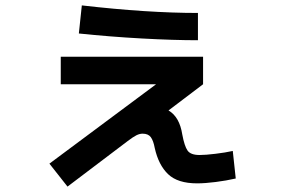

<svg xmlns="http://www.w3.org/2000/svg" viewBox="-20 -639 1040 711"><path d="M163 -33 558 -327H205V-429H732V-327L604 -230Q645 -206 655 -141Q663 -98 674.5 -81.5Q686 -65 719 -65Q741 -65 778 -69.5Q815 -74 842 -80L853 22Q818 30 778.5 35Q739 40 710 40Q638 40 602.5 6Q567 -28 553 -91Q548 -118 538.5 -131Q529 -144 508 -144Q497 -144 485 -138Q473 -132 452 -116L230 52ZM283 -619Q526 -591 713 -591V-490Q623 -490 505 -496.5Q387 -503 272 -515Z"/></svg>

Font: Enso SemiBold
Style: Regular
Weight: 600
Designer: Coji Morishita
Foundry: UNDERFOREST DESIGN
Version: Version 1.000